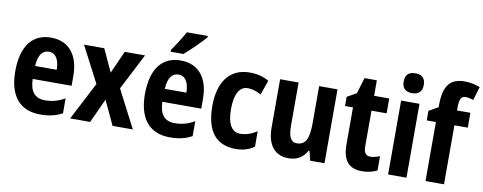

<svg xmlns="http://www.w3.org/2000/svg" viewBox="-65 -1078 3525 1400"><g transform="rotate(10 1697.5 -378.0)"><path d="M256 -556C118 -556 40 -456 40 -270C40 -92 118 10 273 10C339 10 389 -2 436 -28V-138C386 -110 343 -98 290 -98C214 -98 177 -144 175 -236H463V-309C463 -463 387 -556 256 -556ZM258 -452C309 -452 335 -406 336 -332H176C180 -415 211 -452 258 -452Z M639 -280 494 0H642L724 -179L808 0H958L814 -279L952 -547H802L727 -380L650 -547H500Z M1378 -756V-766H1223C1199 -721 1164 -667 1131 -619V-606H1226C1273 -646 1347 -719 1378 -756ZM1216 -556C1078 -556 1000 -456 1000 -270C1000 -92 1078 10 1233 10C1299 10 1349 -2 1396 -28V-138C1346 -110 1303 -98 1250 -98C1174 -98 1137 -144 1135 -236H1423V-309C1423 -463 1347 -556 1216 -556ZM1218 -452C1269 -452 1295 -406 1296 -332H1136C1140 -415 1171 -452 1218 -452Z M1721 10C1774 10 1820 -4 1857 -31V-145C1818 -120 1777 -105 1734 -105C1671 -105 1637 -160 1637 -271C1637 -383 1672 -442 1732 -442C1765 -442 1798 -431 1831 -413L1869 -521C1830 -544 1783 -557 1726 -557C1578 -557 1499 -447 1499 -270C1499 -79 1578 10 1721 10Z M2377 -547H2241V-275C2241 -167 2223 -108 2151 -108C2107 -108 2089 -148 2089 -228V-547H1952V-190C1952 -61 2009 10 2112 10C2171 10 2219 -16 2247 -70H2254L2271 0H2377Z M2697 -105C2664 -105 2648 -127 2648 -172V-437H2760V-547H2648V-662H2557L2521 -544L2452 -505V-437H2511V-166C2511 -41 2560 10 2656 10C2700 10 2736 0 2767 -15V-121C2743 -112 2720 -105 2697 -105Z M2917 -761C2869 -761 2842 -739 2842 -687C2842 -637 2870 -614 2917 -614C2962 -614 2991 -637 2991 -687C2991 -738 2964 -761 2917 -761ZM2984 -547H2848V0H2984Z M3361 -437V-547H3262V-572C3262 -631 3275 -654 3307 -654C3327 -654 3346 -649 3365 -643L3395 -743C3354 -758 3322 -765 3280 -765C3172 -765 3126 -703 3126 -564V-547L3057 -508V-437H3125V0H3262V-437Z"/></g></svg>

Font: Noto Sans Lao UI Cond
Style: Bold
Weight: 700
Width: 3
Designer: Monotype Design Team
Foundry: Monotype Imaging Inc.
Version: Version 2.000